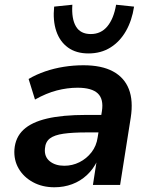

<svg xmlns="http://www.w3.org/2000/svg" viewBox="-20 -782 640 812"><path d="M210 10Q159 10 119.5 -11.5Q80 -33 59 -69Q38 -105 41 -150Q45 -201 79 -233Q113 -265 178.5 -280.5Q244 -296 345 -296H423L412 -222H347Q287 -222 248.5 -216.5Q210 -211 191 -196.5Q172 -182 170 -153Q167 -119 190.5 -100Q214 -81 252 -81Q286 -81 316 -96Q346 -111 367 -138Q388 -165 393 -201L411 -312Q419 -363 393.5 -387Q368 -411 308 -411Q265 -411 220.5 -399.5Q176 -388 128 -361L101 -448Q133 -467 171 -480Q209 -493 250 -499.5Q291 -506 333 -506Q410 -506 458 -480Q506 -454 525 -405Q544 -356 533 -285L488 0H373L389 -103H392Q375 -67 347.5 -41.5Q320 -16 285 -3Q250 10 210 10ZM354 -556Q302 -556 267.5 -581Q233 -606 218 -650.5Q203 -695 209 -754L286 -762Q282 -703 301 -670.5Q320 -638 364 -638Q407 -638 434 -670.5Q461 -703 471 -762L547 -754Q538 -695 512.5 -650.5Q487 -606 447 -581Q407 -556 354 -556Z"/></svg>

Font: Nunito Sans 9pt
Style: Bold Italic
Weight: 700
Italic angle: -9°
Version: Version 3.101;gftools[0.9.27]